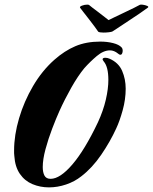

<svg xmlns="http://www.w3.org/2000/svg" viewBox="-20 -801 662 831"><path d="M358 -781Q364 -781 366 -779Q369 -776 381 -767Q393 -758 407.5 -747Q422 -736 434 -726.5Q446 -717 450 -714Q456 -717 475.5 -726.5Q495 -736 518.5 -747Q542 -758 561 -767.5Q580 -777 585 -780Q588 -782 598.5 -780.5Q609 -779 617 -775.5Q625 -772 620 -768Q607 -758 585.5 -743.5Q564 -729 540.5 -713.5Q517 -698 497.5 -685Q478 -672 467 -665Q464 -663 452 -661.5Q440 -660 428 -660Q420 -660 413.5 -661Q407 -662 405 -664Q402 -669 390.5 -684.5Q379 -700 365 -718Q351 -736 340 -750Q329 -764 327 -767Q323 -772 334.5 -776.5Q346 -781 358 -781ZM192 10Q154 10 120.5 -4Q87 -18 66 -48.5Q45 -79 42 -126Q41 -132 41 -138Q41 -144 41 -150Q41 -216 62.5 -289Q84 -362 123 -428.5Q162 -495 215 -542Q259 -581 306 -601Q353 -621 414 -621Q444 -621 469.5 -614.5Q495 -608 506 -596Q511 -591 511 -581Q511 -575 508.5 -569.5Q506 -564 501 -564Q496 -564 491 -569Q474 -583 456 -583Q428 -583 399 -558.5Q370 -534 345 -506Q317 -472 288.5 -421.5Q260 -371 237 -320Q223 -289 206 -244.5Q189 -200 177 -155.5Q165 -111 165 -78Q165 -55 172.5 -41Q180 -27 199 -27Q240 -27 293.5 -89.5Q347 -152 404 -272Q427 -322 438 -369.5Q449 -417 449 -455Q449 -512 429 -535Q424 -542 424 -544Q424 -551 436 -551Q445 -551 454 -547Q493 -530 508.5 -494.5Q524 -459 524 -417Q524 -371 511 -324Q498 -277 483 -245Q457 -188 418 -131Q379 -74 332 -38Q303 -15 266 -2.5Q229 10 192 10Z"/></svg>

Font: Praise
Style: Regular
Weight: 400
Designer: Robert E. Leuschke
Foundry: Robert E. Leuschke
Version: Version 1.100; ttfautohint (v1.8.3)